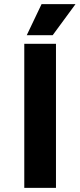

<svg xmlns="http://www.w3.org/2000/svg" viewBox="-20 -913 390 933"><path d="M98 -700H252V0H98ZM182 -893H347L236 -742H110Z"/></svg>

Font: Krub
Style: Bold
Weight: 700
Version: Version 1.000; ttfautohint (v1.6)